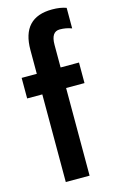

<svg xmlns="http://www.w3.org/2000/svg" viewBox="-118 -808 521 857"><g transform="rotate(-15 142.5 -380.0)"><path d="M75 -610Q75 -760 215 -760Q253 -760 280 -750V-655Q254 -665 225 -665Q185 -665 185 -605V-500H270V-405H185V0H75V-405H5V-500H75Z"/></g></svg>

Font: Gully ECD Medium
Style: Regular
Weight: 500
Width: 2
Designer: jaikishan Patel
Foundry: MagicType
Version: Version 1.000;Glyphs 3.2 (3242)